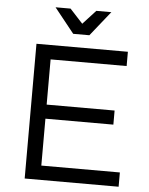

<svg xmlns="http://www.w3.org/2000/svg" viewBox="-60 -945 770 994"><g transform="rotate(5 325.5 -448.5)"><path d="M106 0ZM106 -700.2H581.1V-626H186V-391.1H539.1V-317.9H186V-74.2H594.2V0H106ZM399.9 -897H478L375 -768.1H291L188 -897H266.1L333 -824.2Z"/></g></svg>

Font: Argentum Sans Light
Style: Regular
Weight: 300
Designer: Julieta Ulanovsky (Modified by Cristiano Sobral)
Foundry: Julieta Ulanovsky
Version: Version 1.000; ttfautohint (v1.5.65-e2d9)